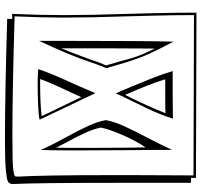

<svg xmlns="http://www.w3.org/2000/svg" viewBox="-39 -737 813 775"><g transform="rotate(90 367.5 -349.5)"><path d="M698 -714H718V-405Q718 -90 723 11L722 12Q720 21 711.5 25.5Q703 30 665 33.5Q627 37 545 37Q359 37 56 28Q56 15 57 8H36Q41 -105 41 -198Q41 -312 36 -455Q35 -486 33 -573Q31 -660 31 -736L698 -734ZM46 -453Q51 -311 51 -198Q51 -115 46 -2Q349 7 525 7Q638 7 665 3.5Q692 0 692 -5.5Q692 -11 693 -13Q687 -120 687 -367V-499L688 -724L41 -726Q41 -653 43 -568.5Q45 -484 46 -453ZM145 -228Q145 -527 148 -643Q190 -565 208 -519.5Q226 -474 242 -417L255 -372Q240 -337 230 -305Q202 -222 145 -101ZM363 -640 459 -641Q443 -590 417 -536Q391 -482 387 -474Q362 -424 357 -410L341 -447L330 -473Q327 -481 304 -536.5Q281 -592 267 -640ZM586 -480 587 -282V-208Q587 -138 585 -107Q573 -138 537 -204Q506 -260 488 -299.5Q470 -339 465 -370Q470 -401 488 -441.5Q506 -482 539 -544Q574 -612 585 -638Q585 -537 586 -480ZM383 -610H300Q311 -573 329 -528.5Q347 -484 363 -448L378 -478Q412 -548 437 -611Q421 -610 383 -610ZM228 -426Q219 -462 208.5 -493Q198 -524 176 -567Q175 -444 175 -190Q191 -229 208 -275L220 -308Q228 -335 244 -371Q241 -381 228 -426ZM495 -350Q500 -323 516 -287.5Q532 -252 558 -205L576 -170Q577 -209 577 -288L576 -481Q575 -500 575 -531Q548 -491 524.5 -436.5Q501 -382 495 -350ZM318 -95Q293 -95 259 -97Q273 -143 323 -251L356 -328L463 -103Q452 -99 408.5 -97Q365 -95 318 -95ZM352 -227Q347 -217 328.5 -176.5Q310 -136 299 -105H318Q395 -105 449 -111L372 -271Z"/></g></svg>

Font: Londrina Shadow
Style: Regular
Weight: 400
Designer: Marcelo Magalhaes
Foundry: Marcelo Magalhães
Version: Version 1.002